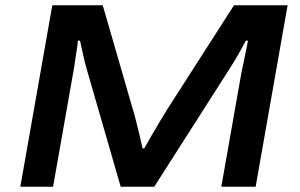

<svg xmlns="http://www.w3.org/2000/svg" viewBox="-20 -707 1136 727"><path d="M57 0 178 -687H369L483 -293Q488 -278 494.5 -251.5Q501 -225 508 -197Q515 -169 520 -145H526Q538 -166 553.5 -193Q569 -220 585 -246.5Q601 -273 612 -291L866 -687H1069L948 0H818L894 -431Q898 -449 902.5 -471Q907 -493 911.5 -515Q916 -537 919 -553H911Q903 -538 892 -518Q881 -498 869 -478Q857 -458 847 -443L564 0H437L309 -443Q301 -471 294 -503Q287 -535 283 -553H275Q274 -539 270.5 -518Q267 -497 264 -474.5Q261 -452 257 -431L181 0Z"/></svg>

Font: Archivo Expanded Medium
Style: Italic
Weight: 500
Width: 7
Italic angle: -10°
Designer: Hector Gatti
Foundry: Omnibus-Type
Version: Version 2.001